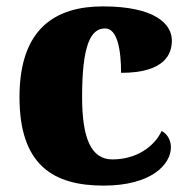

<svg xmlns="http://www.w3.org/2000/svg" viewBox="-20 -571 593 601"><path d="M304 10C455 10 515 -57 515 -110C515 -128 507 -150 486 -161C463 -112 407 -72 332 -72C265 -72 237 -138 237 -268C237 -433 265 -482 309 -482C347 -482 359 -416 359 -343C497 -343 518 -403 518 -444C518 -496 465 -551 302 -551C156 -551 41 -484 41 -267C41 -55 146 10 304 10Z"/></svg>

Font: Noto Serif Thai Black
Style: Regular
Weight: 900
Designer: Monotype Design Team
Foundry: Monotype Imaging Inc.
Version: Version 2.002